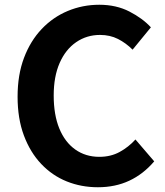

<svg xmlns="http://www.w3.org/2000/svg" viewBox="-20 -774 696 808"><path d="M392 14Q322 14 261 -10.5Q200 -35 153.5 -84Q107 -133 80.5 -204Q54 -275 54 -367Q54 -459 81 -530.5Q108 -602 155.5 -652Q203 -702 265.5 -728Q328 -754 398 -754Q469 -754 524.5 -725.5Q580 -697 615 -659L538 -565Q510 -593 476.5 -610Q443 -627 401 -627Q345 -627 300.5 -596.5Q256 -566 231 -509Q206 -452 206 -372Q206 -291 229.5 -233.5Q253 -176 296.5 -145Q340 -114 398 -114Q446 -114 483.5 -134.5Q521 -155 550 -187L629 -95Q583 -41 524 -13.5Q465 14 392 14Z"/></svg>

Font: Farlight84_Sys_V01
Style: Bold
Weight: 700
Designer: Monotype Design Team, Nadine Chahine and Nizar Qandah
Foundry: Monotype Imaging Inc.
Version: Version 2.004;October 31, 2024;FontCreator 14.0.0.2814 64-bi